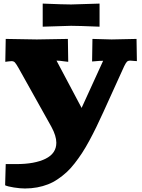

<svg xmlns="http://www.w3.org/2000/svg" viewBox="-20 -820 800 1080"><path d="M8.8 222.2 12.2 103H71.8Q175.3 103 236.1 73Q296.9 43 296.9 -17.1Q296.9 -55.7 269 -106.9L84 -438Q70.3 -461.9 63.5 -469Q56.6 -476.1 44.9 -476.1Q38.1 -476.1 25.6 -474.4Q13.2 -472.7 9.8 -472.2L12.2 -601.1L187 -598.1L361.8 -601.1L363.8 -472.2L339.8 -475.1Q315.4 -479 297.9 -479L439 -212.9L560.1 -478Q537.6 -478 522 -476.1L498 -474.1L500 -601.1L607.9 -598.1L748 -601.1L750 -476.1Q713.4 -479 712.9 -479Q700.2 -479 694.1 -472.9Q688 -466.8 678.2 -446.8L562 -190.9Q540 -143.1 522 -105.7Q503.9 -68.4 482.7 -29.1Q461.4 10.3 442.1 39.8Q422.9 69.3 400.1 98.6Q377.4 127.9 354.7 148.7Q332 169.4 305.4 187.5Q278.8 205.6 250.2 216.8Q221.7 228 189 234.1Q156.2 240.2 120.1 240.2Q93.3 240.2 58.1 234.6Q22.9 229 8.8 222.2ZM220.2 -669.9V-799.8Q339.8 -794.9 379.9 -794.9L540 -799.8V-669.9Q419.9 -674.8 379.9 -674.8Z"/></svg>

Font: Zantroke
Style: Regular
Weight: 500
Foundry: gluk
Version: Version 0.36